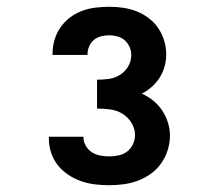

<svg xmlns="http://www.w3.org/2000/svg" viewBox="-20 -863 640 566"><path d="M302 -317Q281 -317 260 -319.5Q239 -322 219 -329Q199 -336 181 -348Q163 -360 150 -376.5Q137 -393 130.5 -413.5Q124 -434 124 -455V-460H226V-458Q226 -445 233 -433Q240 -421 251 -414Q262 -407 275.5 -404.5Q289 -402 302 -402Q316 -402 330 -405Q344 -408 355 -416.5Q366 -425 372 -438Q378 -451 378 -465Q378 -484 367.5 -501Q357 -518 340.5 -528Q324 -538 304.5 -540.5Q285 -543 266 -543V-628Q284 -628 301.5 -630.5Q319 -633 334 -642.5Q349 -652 358 -667.5Q367 -683 367 -701Q367 -713 362 -724.5Q357 -736 348 -744Q339 -752 326.5 -755.5Q314 -759 302 -759Q290 -759 278 -756Q266 -753 257 -745.5Q248 -738 243 -726.5Q238 -715 238 -703V-701H135V-706Q135 -727 141 -746.5Q147 -766 158.5 -782.5Q170 -799 186.5 -811.5Q203 -824 222 -831Q241 -838 261.5 -840.5Q282 -843 302 -843Q323 -843 343.5 -840Q364 -837 383 -829.5Q402 -822 418.5 -809.5Q435 -797 446.5 -780Q458 -763 464 -743Q470 -723 470 -702Q470 -684 465 -666.5Q460 -649 450.5 -634Q441 -619 427.5 -607Q414 -595 398 -587Q416 -579 431.5 -566.5Q447 -554 458 -537.5Q469 -521 475 -502Q481 -483 481 -464Q481 -442 474.5 -421Q468 -400 455.5 -382Q443 -364 425 -351Q407 -338 387 -330.5Q367 -323 345.5 -320Q324 -317 302 -317Z"/></svg>

Font: Iosevka Heavy Extended
Style: Regular
Weight: 900
Width: 7
Monospace: yes
Designer: Belleve Invis
Foundry: Belleve Invis
Version: Version 32.5.0; ttfautohint (v1.8.4)